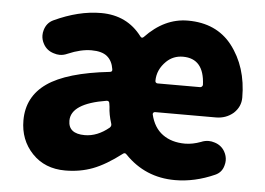

<svg xmlns="http://www.w3.org/2000/svg" viewBox="-46 -643 990 716"><g transform="rotate(5 449.0 -284.5)"><path d="M221.7 13.7Q145.5 13.7 98.1 -36.1Q50.8 -85.9 50.8 -159.2Q50.8 -248 123.5 -298.8Q196.3 -349.6 356.4 -367.2Q366.2 -368.2 364.3 -377.9Q359.4 -409.2 339.8 -425.3Q320.3 -441.4 281.2 -441.4Q241.2 -441.4 193.4 -420.9Q178.7 -414.1 164.1 -414.1Q153.3 -414.1 141.6 -418Q115.2 -425.8 102.5 -449.2Q93.8 -464.8 93.8 -481.4Q93.8 -491.2 96.7 -501Q104.5 -528.3 128.9 -540Q220.7 -583 304.7 -583Q402.3 -583 458 -508.8Q463.9 -501 470.7 -507.8Q542 -583 629.9 -583Q736.3 -583 794.9 -508.8Q856.4 -429.7 856.4 -314.5Q856.4 -280.3 830.1 -255.9Q802.7 -232.4 764.6 -232.4H537.1Q533.2 -232.4 530.8 -229.5Q528.3 -226.6 529.3 -222.7Q541 -173.8 574.7 -149.4Q608.4 -125 658.2 -125Q686.5 -125 717.8 -136.7Q731.4 -142.6 746.1 -142.6Q756.8 -142.6 768.6 -138.7Q793.9 -130.9 806.6 -108.4Q815.4 -92.8 815.4 -75.2Q815.4 -66.4 812.5 -56.6Q805.7 -30.3 781.2 -19.5Q707 13.7 632.8 13.7Q521.5 13.7 445.3 -65.4Q438.5 -73.2 431.6 -67.4Q373 -22.5 325.2 -4.4Q277.3 13.7 221.7 13.7ZM283.2 -124Q330.1 -124 374 -160.2Q380.9 -167 377.9 -175.8Q367.2 -209 366.2 -237.3L364.3 -250Q363.3 -259.8 353.5 -258.8Q221.7 -237.3 221.7 -172.9Q221.7 -124 283.2 -124ZM528.3 -348.6Q528.3 -345.7 530.3 -342.8Q533.2 -339.8 537.1 -339.8H696.3Q700.2 -339.8 703.1 -342.8Q706.1 -345.7 706.1 -349.6Q706.1 -349.6 706.1 -349.6Q702.1 -447.3 623 -447.3Q586.9 -447.3 561.5 -422.9Q528.3 -390.6 528.3 -348.6Z"/></g></svg>

Font: Gen Jyuu GothicX Heavy
Style: Bold
Weight: 900
Designer: [Source Han Sans]
Ryoko NISHIZUKA  (kana & ideographs); Paul D. Hunt (Latin, Greek & Cyrillic); Wenlong ZHANG  (bopomofo
Version: Version 1.002.20150607